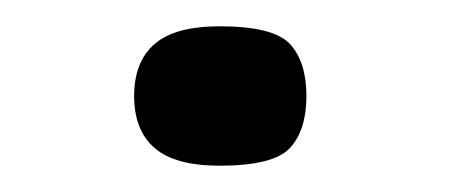

<svg xmlns="http://www.w3.org/2000/svg" viewBox="-20 -361 345 146"><path d="M213 -288Q213 -262 200.5 -248.5Q188 -235 147 -235Q113 -235 97.5 -248.5Q82 -262 82 -288Q82 -314 97.5 -327.5Q113 -341 147 -341Q188 -341 200.5 -327.5Q213 -314 213 -288Z"/></svg>

Font: Glory
Style: Bold
Weight: 700
Designer: Robert Leuschke
Foundry: Robert Leuschke
Version: Version 1.011